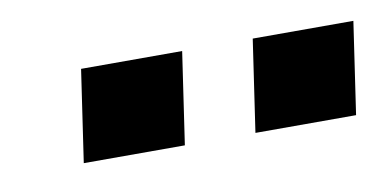

<svg xmlns="http://www.w3.org/2000/svg" viewBox="-29 -779 441 217"><g transform="rotate(-10 191.0 -670.0)"><path d="M251.5 -617.5 267 -723H382.5L367 -617.5ZM54.5 -617.5 70 -723H186L170.5 -617.5Z"/></g></svg>

Font: Public Sans Thin SemiBold
Style: Italic
Weight: 600
Italic angle: -8°
Version: Version 2.001